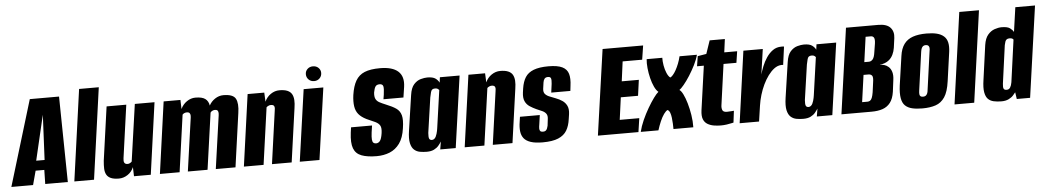

<svg xmlns="http://www.w3.org/2000/svg" viewBox="-71 -977 7199 1321"><g transform="rotate(-5 3528.5 -316.5)"><path d="M-34 0 145 -591H347L356 0H200L202 -97H142L116 0ZM152 -165H210L225 -476Z M401 0 489 -631H625L537 0Z M709 7Q674 7 653.5 -2Q633 -11 623.5 -28Q614 -45 613 -69Q612 -93 615 -124L667 -495H803L752 -130Q751 -121 751 -113.5Q751 -106 753.5 -100.5Q756 -95 761.5 -91.5Q767 -88 776 -88Q784 -88 789.5 -90.5Q795 -93 799.5 -96Q804 -99 806 -102L862 -495H998L929 0H813L811 -63Q798 -31 769.5 -12Q741 7 709 7Z M992 0 1061 -495H1177L1179 -432Q1193 -463 1221 -482.5Q1249 -502 1281 -502Q1327 -502 1348.5 -486Q1370 -470 1375 -439Q1389 -466 1416 -484Q1443 -502 1474 -502Q1541 -502 1558.5 -469.5Q1576 -437 1566 -371L1514 0H1378L1430 -367Q1432 -381 1430 -390Q1428 -399 1422.5 -402.5Q1417 -406 1407 -406Q1398 -406 1389 -401.5Q1380 -397 1376 -390L1321 0H1185L1237 -368Q1239 -382 1236.5 -390.5Q1234 -399 1228.5 -402.5Q1223 -406 1214 -406Q1204 -406 1196 -402.5Q1188 -399 1183 -393L1128 0Z M1572 0 1641 -495H1756L1759 -432Q1773 -464 1801 -483Q1829 -502 1861 -502Q1895 -502 1916 -493Q1937 -484 1946.5 -467Q1956 -450 1957.5 -426Q1959 -402 1954 -371L1902 0H1766L1817 -365Q1819 -374 1819 -381.5Q1819 -389 1817 -394.5Q1815 -400 1809.5 -403Q1804 -406 1794 -406Q1787 -406 1781 -404Q1775 -402 1770.5 -399Q1766 -396 1763 -393L1708 0Z M1958 0 2028 -495H2164L2094 0ZM2105 -544Q2082 -544 2067 -559Q2052 -574 2052 -596Q2052 -617 2067 -631.5Q2082 -646 2105 -646Q2128 -646 2143 -631.5Q2158 -617 2158 -596Q2158 -574 2143 -559Q2128 -544 2105 -544Z M2489 8Q2425 8 2385 -7Q2345 -22 2330.5 -60Q2316 -98 2325 -169L2330 -205H2475L2468 -157Q2464 -125 2465.5 -108.5Q2467 -92 2474 -86Q2481 -80 2492 -80Q2508 -80 2519 -93.5Q2530 -107 2536 -147Q2541 -182 2532 -198.5Q2523 -215 2500.5 -226Q2478 -237 2440 -253Q2406 -270 2387.5 -292Q2369 -314 2364 -347Q2359 -380 2365 -425Q2374 -486 2395.5 -523Q2417 -560 2457 -576.5Q2497 -593 2564 -593Q2649 -593 2688.5 -557.5Q2728 -522 2718 -451L2707 -378Q2673 -378 2638.5 -378Q2604 -378 2569 -378L2574 -409Q2580 -451 2576 -467Q2572 -483 2551 -483Q2531 -483 2522.5 -470.5Q2514 -458 2509 -430Q2506 -402 2513.5 -386Q2521 -370 2538.5 -360.5Q2556 -351 2583 -340Q2626 -323 2651.5 -305.5Q2677 -288 2685.5 -257Q2694 -226 2685 -168Q2676 -102 2648 -63.5Q2620 -25 2579 -8.5Q2538 8 2489 8Z M2835 8Q2811 8 2788 4Q2765 0 2748 -15Q2731 -30 2724 -61Q2717 -92 2725 -146L2761 -390Q2768 -440 2789.5 -463.5Q2811 -487 2837 -494Q2863 -501 2882 -501Q2921 -501 2939 -487.5Q2957 -474 2964 -458L2969 -495H3105L3035 0H2928L2937 -54Q2929 -41 2917 -26.5Q2905 -12 2885 -2Q2865 8 2835 8ZM2877 -70Q2886 -70 2893 -75.5Q2900 -81 2904.5 -90Q2909 -99 2912 -109.5Q2915 -120 2917 -129.5Q2919 -139 2920 -147L2957 -408Q2955 -409 2952 -412.5Q2949 -416 2943.5 -418.5Q2938 -421 2929 -421Q2916 -421 2909 -415.5Q2902 -410 2899 -397Q2896 -384 2891 -362L2856 -120Q2855 -106 2855.5 -96Q2856 -86 2858.5 -80.5Q2861 -75 2866 -72.5Q2871 -70 2877 -70Z M3097 0 3166 -495H3281L3284 -432Q3298 -464 3326 -483Q3354 -502 3386 -502Q3420 -502 3441 -493Q3462 -484 3471.5 -467Q3481 -450 3482.5 -426Q3484 -402 3479 -371L3427 0H3291L3342 -365Q3344 -374 3344 -381.5Q3344 -389 3342 -394.5Q3340 -400 3334.5 -403Q3329 -406 3319 -406Q3312 -406 3306 -404Q3300 -402 3295.5 -399Q3291 -396 3288 -393L3233 0Z M3635 13Q3584 13 3552.5 2.5Q3521 -8 3505.5 -27.5Q3490 -47 3486.5 -76Q3483 -105 3489 -141L3494 -176H3631L3622 -112Q3619 -96 3619 -84Q3619 -72 3624.5 -66Q3630 -60 3643 -60Q3656 -60 3662.5 -65.5Q3669 -71 3672.5 -80Q3676 -89 3678 -98L3683 -140Q3687 -165 3678.5 -178.5Q3670 -192 3652.5 -200.5Q3635 -209 3610 -219Q3588 -229 3566.5 -243Q3545 -257 3534.5 -280.5Q3524 -304 3529 -341L3533 -369Q3540 -415 3559 -445Q3578 -475 3617 -490Q3656 -505 3719 -505Q3782 -505 3814.5 -489Q3847 -473 3856.5 -440.5Q3866 -408 3859 -358L3855 -323H3723L3731 -383Q3734 -410 3730 -421Q3726 -432 3710 -432Q3693 -432 3685.5 -422Q3678 -412 3676 -397L3670 -354Q3667 -330 3679 -317Q3691 -304 3711.5 -296.5Q3732 -289 3751 -281Q3775 -272 3795 -258.5Q3815 -245 3826 -222.5Q3837 -200 3832 -164L3827 -131Q3821 -85 3802 -53Q3783 -21 3743 -4Q3703 13 3635 13Z M4017 0 4101 -591H4381L4366 -494H4231L4213 -358H4331L4316 -249H4197L4176 -95H4311L4297 0Z M4313 0Q4322 -38 4340.5 -79.5Q4359 -121 4381.5 -159.5Q4404 -198 4424.5 -226Q4445 -254 4458 -264Q4443 -276 4430.5 -302.5Q4418 -329 4409.5 -363.5Q4401 -398 4397.5 -433Q4394 -468 4397 -495H4505Q4504 -472 4509 -442.5Q4514 -413 4524.5 -388.5Q4535 -364 4548 -355Q4556 -358 4567 -370.5Q4578 -383 4588.5 -402Q4599 -421 4608.5 -445Q4618 -469 4624 -495H4744Q4736 -463 4717.5 -426Q4699 -389 4677 -354.5Q4655 -320 4634.5 -295.5Q4614 -271 4603 -264Q4615 -257 4628 -231Q4641 -205 4652 -167Q4663 -129 4670 -85.5Q4677 -42 4676 0H4539Q4539 -17 4538 -37.5Q4537 -58 4534.5 -78.5Q4532 -99 4526.5 -113.5Q4521 -128 4510 -134Q4498 -129 4484 -109.5Q4470 -90 4457.5 -61Q4445 -32 4435 0Z M4866 4Q4842 4 4818 0Q4794 -4 4774.5 -15.5Q4755 -27 4746 -49.5Q4737 -72 4742 -111L4785 -416H4738L4749 -485L4809 -495L4840 -586H4945L4933 -495H5022L5010 -416H4921L4882 -135Q4879 -117 4884.5 -101.5Q4890 -86 4916 -86Q4928 -86 4945.5 -87.5Q4963 -89 4964 -89L4954 -8Q4952 -8 4939.5 -5Q4927 -2 4907 1Q4887 4 4866 4Z M4996 0 5065 -495H5199L5174 -321Q5181 -346 5193 -376.5Q5205 -407 5224 -435.5Q5243 -464 5268.5 -482Q5294 -500 5327 -500Q5331 -500 5337 -500Q5343 -500 5346 -499L5329 -373Q5327 -374 5322.5 -374.5Q5318 -375 5313 -374Q5289 -372 5267 -355.5Q5245 -339 5225 -312Q5205 -285 5189 -251.5Q5173 -218 5162 -181Q5151 -144 5146 -109L5130 0Z M5436 8Q5412 8 5389 4Q5366 0 5349 -15Q5332 -30 5325 -61Q5318 -92 5326 -146L5362 -390Q5369 -440 5390.5 -463.5Q5412 -487 5438 -494Q5464 -501 5483 -501Q5522 -501 5540 -487.5Q5558 -474 5565 -458L5570 -495H5706L5636 0H5529L5538 -54Q5530 -41 5518 -26.5Q5506 -12 5486 -2Q5466 8 5436 8ZM5478 -70Q5487 -70 5494 -75.5Q5501 -81 5505.5 -90Q5510 -99 5513 -109.5Q5516 -120 5518 -129.5Q5520 -139 5521 -147L5558 -408Q5556 -409 5553 -412.5Q5550 -416 5544.5 -418.5Q5539 -421 5530 -421Q5517 -421 5510 -415.5Q5503 -410 5500 -397Q5497 -384 5492 -362L5457 -120Q5456 -106 5456.5 -96Q5457 -86 5459.5 -80.5Q5462 -75 5467 -72.5Q5472 -70 5478 -70Z M5699 0 5782 -591H6004Q6063 -591 6088 -563.5Q6113 -536 6107 -491L6098 -425Q6094 -399 6083.5 -377.5Q6073 -356 6056 -342Q6043 -331 6026.5 -325Q6010 -319 5994 -317L5993 -316Q6008 -316 6022.5 -312Q6037 -308 6051 -296Q6066 -283 6073 -260Q6080 -237 6075 -203L6065 -124Q6058 -76 6037 -49Q6016 -22 5983.5 -11Q5951 0 5907 0ZM5848 -71H5885Q5895 -71 5903 -76Q5911 -81 5916.5 -94.5Q5922 -108 5926 -132L5935 -199Q5941 -235 5933 -246Q5925 -257 5908 -257H5874ZM5887 -344H5918Q5934 -344 5945.5 -357.5Q5957 -371 5962 -409L5971 -465Q5975 -494 5968.5 -505.5Q5962 -517 5947 -517H5911Z M6258 8Q6217 8 6187.5 1Q6158 -6 6139.5 -23.5Q6121 -41 6115 -75Q6109 -109 6116 -163L6145 -364Q6152 -415 6174.5 -445.5Q6197 -476 6235.5 -489.5Q6274 -503 6330 -503Q6372 -503 6401.5 -495.5Q6431 -488 6449.5 -471.5Q6468 -455 6474 -428.5Q6480 -402 6475 -364L6447 -164Q6437 -91 6412.5 -54.5Q6388 -18 6349.5 -5Q6311 8 6258 8ZM6269 -72Q6280 -72 6287 -76.5Q6294 -81 6298.5 -91Q6303 -101 6304 -115L6341 -381Q6344 -395 6342.5 -404.5Q6341 -414 6335 -419Q6329 -424 6318 -424Q6307 -424 6300 -419Q6293 -414 6289 -404.5Q6285 -395 6283 -381L6246 -115Q6244 -101 6245 -91Q6246 -81 6252 -76.5Q6258 -72 6269 -72Z M6480 0 6568 -631H6704L6616 0Z M6804 7Q6774 7 6750 1.5Q6726 -4 6711 -19.5Q6696 -35 6690.5 -66Q6685 -97 6693 -150L6726 -389Q6733 -435 6753.5 -459Q6774 -483 6800 -492Q6826 -501 6849 -501Q6889 -501 6906.5 -488Q6924 -475 6931 -461L6955 -630H7091L7002 0H6910L6903 -47Q6897 -39 6885.5 -26Q6874 -13 6853.5 -3Q6833 7 6804 7ZM6846 -69Q6855 -69 6861 -72.5Q6867 -76 6871 -82.5Q6875 -89 6878 -97.5Q6881 -106 6883 -118Q6893 -190 6903 -263Q6913 -336 6923 -408Q6923 -410 6920 -413Q6917 -416 6911.5 -418Q6906 -420 6896 -420Q6884 -420 6877 -415Q6870 -410 6866.5 -400.5Q6863 -391 6860 -376L6824 -113Q6823 -102 6823 -94Q6823 -86 6825 -80.5Q6827 -75 6832 -72Q6837 -69 6846 -69Z"/></g></svg>

Font: Alumni Sans ExtraBold
Style: Italic
Weight: 800
Italic angle: -8°
Designer: Robert E. Leuschke
Foundry: Robert E. Leuschke
Version: Version 1.016